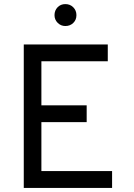

<svg xmlns="http://www.w3.org/2000/svg" viewBox="-20 -917 656 937"><path d="M96 -700H506V-618H182V-403H403V-321H182V-82H527V0H96ZM246 -843Q246 -866 261 -881.5Q276 -897 299 -897Q322 -897 337.5 -881.5Q353 -866 353 -843Q353 -820 337.5 -805Q322 -790 299 -790Q277 -790 261.5 -805.5Q246 -821 246 -843Z"/></svg>

Font: Overpass Mono
Style: Regular
Weight: 400
Monospace: yes
Designer: Delve Withrington, Dave Bailey
Foundry: Delve Fonts
Version: Version 1.000;DELV;Overpass